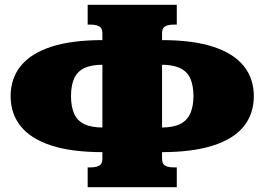

<svg xmlns="http://www.w3.org/2000/svg" viewBox="-20 -753 1095 795"><path d="M404 -96V-614Q404 -637 390.5 -644Q377 -651 357 -651H343V-733H712V-651H697Q677 -651 664 -644Q651 -637 651 -615V-96Q651 -74 664 -67Q677 -60 697 -60H712V22H343V-60H357Q377 -60 390.5 -67Q404 -74 404 -96ZM407 -587V-485Q357 -485 328 -470.5Q299 -456 286.5 -427Q274 -398 274 -355Q274 -313 286.5 -283.5Q299 -254 328 -239.5Q357 -225 407 -225V-123Q277 -123 192.5 -150.5Q108 -178 66 -230Q24 -282 24 -355Q24 -428 66 -480Q108 -532 192.5 -559.5Q277 -587 407 -587ZM648 -123V-225Q697 -225 726 -239.5Q755 -254 768 -283.5Q781 -313 781 -355Q781 -398 768.5 -427Q756 -456 726.5 -470.5Q697 -485 648 -485V-587Q778 -587 862.5 -559.5Q947 -532 989 -480Q1031 -428 1031 -355Q1031 -282 989.5 -230Q948 -178 862.5 -150.5Q777 -123 648 -123Z"/></svg>

Font: Roboto Serif Black
Style: Regular
Weight: 900
Designer: Greg Gazdowicz
Foundry: Commercial Type
Version: Version 1.008